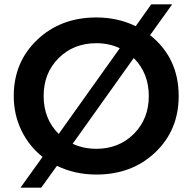

<svg xmlns="http://www.w3.org/2000/svg" viewBox="-20 -790 882 880"><path d="M422 10Q323 10 241 -30L169 70H74L175 -71Q113 -120 78 -192.5Q43 -265 43 -350Q43 -505 150.5 -607.5Q258 -710 422 -710Q520 -710 602 -670L673 -770H769L668 -629Q799 -524 799 -350Q799 -194 692 -92Q585 10 422 10ZM249 -176 529 -569Q480 -592 422 -592Q317 -592 248.5 -523.5Q180 -455 180 -350Q180 -245 249 -176ZM313 -131Q362 -108 422 -108Q525 -108 593.5 -176.5Q662 -245 662 -350Q662 -455 593 -524Z"/></svg>

Font: Belfius21
Style: Bold
Weight: 700
Designer: Montserrat's base design by Julieta Ulanovsky, modified by Coast SPRL for Belfius Bank NV.
Foundry: Montserrat's base design by Julieta Ulanovsky, modified by Coast SPRL for Belfius Bank NV.
Version: Version 2.000;FEAKit 1.0